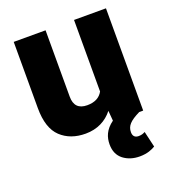

<svg xmlns="http://www.w3.org/2000/svg" viewBox="-134 -628 832 932"><g transform="rotate(-20 282.0 -162.0)"><path d="M491.2 100.1C482.9 104 474.6 108.9 457.5 108.9C436 108.9 428.2 95.7 428.2 78.6C428.2 45.9 447.3 25.9 499.5 0H520V-528.3H355V-158.7C340.8 -132.8 315.4 -117.2 274.4 -117.2C230 -117.2 208 -140.1 208 -185.5V-528.3H43.5V-186.5C43.5 -116.7 60.1 -66.9 92.8 -36.1C125.5 -5.4 168 9.8 220.2 9.8C280.8 9.8 328.1 -15.1 360.8 -56.6L365.2 -4.4C322.8 26.4 310.5 62 310.5 99.1C310.5 133.3 322.3 159.2 345.2 177.2C368.2 194.8 396.5 203.6 429.2 203.6C468.8 203.6 494.1 191.9 510.3 182.1Z"/></g></svg>

Font: Vazirmatn Black
Style: Regular
Weight: 900
Designer: Saber Rastikerdar
Foundry: Saber Rastikerdar
Version: Version 33.003